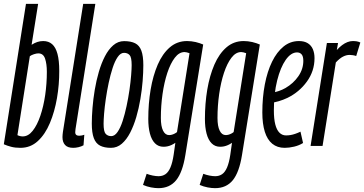

<svg xmlns="http://www.w3.org/2000/svg" viewBox="-23 -760 1897 1000"><path d="M175.6 -740 141.6 -526.7Q156.9 -536.6 171.5 -541.4Q186.1 -546.2 202.1 -546.2Q230 -546.2 248.5 -530Q267.1 -513.7 276.3 -479.4Q285.6 -445.1 285.6 -390.7Q285.9 -319.8 273.8 -249.1Q261.6 -178.4 237 -119.5Q212.4 -60.5 174.1 -25.3Q135.8 10 83.5 10Q56.1 10 35.5 4.6Q14.9 -0.7 -3.1 -8.6L112.3 -740ZM176.6 -482Q167.3 -482 153.9 -477.7Q140.6 -473.4 132.4 -467.3L67.8 -56.1Q74 -53 81 -51.3Q88 -49.5 95.2 -49.5Q124.2 -49.5 147.3 -78.8Q170.5 -108 187.1 -156.9Q203.7 -205.8 212.4 -265.2Q221 -324.7 221 -385.8Q221 -426.9 211.8 -454.5Q202.6 -482 176.6 -482Z M410.3 -740H473.6L374.2 -112.3Q371.8 -97.6 370.3 -87.8Q368.8 -77.9 368.8 -71.2Q368.8 -65.5 370.8 -61.5Q372.8 -57.5 377.4 -55.3Q382 -53.1 389.8 -53.1Q394.6 -53.1 401.2 -54.2Q407.9 -55.2 416.1 -58.3L412 -3.3Q401.1 2.9 386.2 6.5Q371.3 10 358.6 10Q329.5 10 316 -4.8Q302.4 -19.6 302.4 -46Q302.4 -52 303.1 -59.1Q303.7 -66.1 304.7 -73.1Z M555 10Q520.5 10 498.3 -1.4Q476.1 -12.8 465.6 -40.6Q455.1 -68.4 455.1 -116.5Q455.1 -152.9 458.8 -198.3Q462.4 -243.6 470.5 -292.1Q478.6 -340.5 491.8 -385.8Q505 -431.1 523.6 -467Q542.3 -503 567.1 -524.4Q591.9 -545.8 623.6 -545.8Q658.8 -545.8 681 -534.6Q703.2 -523.4 713.3 -496Q723.5 -468.7 723.5 -420Q723.5 -383.5 719.9 -337.9Q716.3 -292.2 708.1 -243.8Q700 -195.3 686.8 -150.3Q673.7 -105.4 655 -69.1Q636.3 -32.8 611.5 -11.4Q586.8 10 555 10ZM556.3 -51Q574.3 -51 589.3 -72.7Q604.3 -94.4 615.8 -130Q627.3 -165.5 636.2 -207.5Q645.2 -249.5 651.3 -291.5Q657.3 -333.5 660 -367.8Q662.7 -402.1 662.7 -420.7Q662.7 -461.9 651.9 -473.3Q641.2 -484.8 623 -484.8Q604.9 -484.8 590 -463.1Q575 -441.4 563.5 -405.8Q552 -370.3 543 -328.3Q534.1 -286.3 528 -244.3Q521.9 -202.3 519.2 -168.5Q516.5 -134.7 516.5 -115.7Q516.5 -75 527.3 -63Q538.1 -51 556.3 -51Z M721.9 203.1 740.8 145.2Q755.9 151 772.9 154.4Q789.9 157.7 802.8 157.7Q823.5 157.7 838.8 147.2Q854.1 136.7 864.7 112Q875.3 87.2 881.4 46.3L890.3 -16.2Q880.1 -9.2 869.3 -4.4Q858.6 0.4 848.6 2.4Q838.7 4.4 828.7 4.4Q802 4.4 784.3 -13.5Q766.5 -31.4 757.9 -64.1Q749.3 -96.8 749.3 -140.3Q749.3 -220.5 761.5 -293.3Q773.8 -366 798.5 -423.3Q823.3 -480.5 861.5 -513.4Q899.6 -546.2 951.1 -546.2Q962 -546.2 973.5 -544.9Q985 -543.6 996.1 -541Q1007.3 -538.3 1017.2 -535Q1027.1 -531.7 1035.3 -528.1L942.4 47.4Q927.9 137.8 894.3 178.9Q860.6 220 802.3 220Q784.6 220 763.4 216Q742.2 212 721.9 203.1ZM964.1 -482.8Q957 -485.5 950.3 -487.2Q943.7 -488.9 938.3 -488.9Q910.1 -488.9 887.5 -459.4Q864.9 -429.9 848.5 -380.5Q832.2 -331.2 823.5 -270Q814.8 -208.8 814.8 -145.5Q814.8 -102.7 826.2 -79.5Q837.6 -56.4 857.8 -56.4Q864.3 -56.4 872 -58.4Q879.7 -60.5 886.9 -64.3Q894.1 -68 898.9 -72.2Z M1016.9 203.1 1035.8 145.2Q1050.9 151 1067.9 154.4Q1084.9 157.7 1097.8 157.7Q1118.5 157.7 1133.8 147.2Q1149.1 136.7 1159.7 112Q1170.3 87.2 1176.4 46.3L1185.3 -16.2Q1175.1 -9.2 1164.3 -4.4Q1153.6 0.4 1143.6 2.4Q1133.7 4.4 1123.7 4.4Q1097 4.4 1079.3 -13.5Q1061.5 -31.4 1052.9 -64.1Q1044.3 -96.8 1044.3 -140.3Q1044.3 -220.5 1056.5 -293.3Q1068.8 -366 1093.5 -423.3Q1118.3 -480.5 1156.5 -513.4Q1194.6 -546.2 1246.1 -546.2Q1257 -546.2 1268.5 -544.9Q1280 -543.6 1291.1 -541Q1302.3 -538.3 1312.2 -535Q1322.1 -531.7 1330.3 -528.1L1237.4 47.4Q1222.9 137.8 1189.3 178.9Q1155.6 220 1097.3 220Q1079.6 220 1058.4 216Q1037.2 212 1016.9 203.1ZM1259.1 -482.8Q1252 -485.5 1245.3 -487.2Q1238.7 -488.9 1233.3 -488.9Q1205.1 -488.9 1182.5 -459.4Q1159.9 -429.9 1143.5 -380.5Q1127.2 -331.2 1118.5 -270Q1109.8 -208.8 1109.8 -145.5Q1109.8 -102.7 1121.2 -79.5Q1132.6 -56.4 1152.8 -56.4Q1159.3 -56.4 1167 -58.4Q1174.7 -60.5 1181.9 -64.3Q1189.1 -68 1193.9 -72.2Z M1393.3 -276.9Q1412 -280 1429.9 -286.2Q1447.7 -292.3 1463.6 -301.4Q1505.2 -325.5 1531 -362.9Q1556.8 -400.3 1556.8 -443.2Q1556.8 -466.5 1547.9 -476.8Q1539.1 -487 1524.1 -487Q1492.5 -487 1465.1 -448.2Q1437.8 -409.4 1420.6 -341.1Q1403.4 -272.8 1403.4 -184.5Q1403.4 -141 1410.7 -112.2Q1418 -83.4 1432.3 -69.1Q1446.6 -54.7 1466.9 -54.7Q1478.5 -54.7 1490.4 -56.7Q1502.4 -58.7 1515.2 -63.2Q1528.1 -67.6 1542 -74.2L1555.4 -15.2Q1535.2 -2.5 1508.9 3.8Q1482.7 10 1459.7 10Q1421.3 10 1395.2 -11.2Q1369.1 -32.5 1356.2 -73.8Q1343.3 -115.1 1343.3 -174.2Q1343.3 -252.6 1356.3 -320.3Q1369.3 -388.1 1394 -438.7Q1418.8 -489.3 1454 -517.8Q1489.2 -546.2 1533.9 -546.2Q1561.9 -546.2 1580 -534.9Q1598.1 -523.6 1606.6 -503.5Q1615.1 -483.3 1615.1 -457.1Q1615.1 -389.9 1575.4 -335.1Q1535.7 -280.3 1474.1 -250.2Q1452.3 -239.8 1428.8 -232.9Q1405.3 -226.1 1382.2 -222.9Z M1737.6 -536.2 1731.3 -499.5Q1744.9 -514.6 1758.7 -524.9Q1772.5 -535.2 1786.6 -540.7Q1800.7 -546.2 1814.4 -546.2Q1825.4 -546.2 1834.8 -544.7Q1844.1 -543.2 1853.8 -538.6L1832.2 -468.3Q1823.5 -471.3 1814.5 -472.6Q1805.6 -474 1797.8 -474Q1780.9 -474 1763.5 -465.1Q1746 -456.2 1726.1 -434.7L1657 0H1594.6L1679.6 -536.2Z"/></svg>

Font: Georama ExtraCondensed Thin
Style: Italic
Weight: 100
Width: 2
Italic angle: -9°
Designer: Jean-Baptiste Levee
Foundry: Production Type
Version: Version 1.001